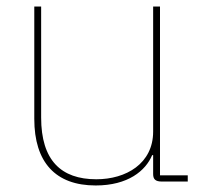

<svg xmlns="http://www.w3.org/2000/svg" viewBox="-20 -556 612 588"><path d="M273 12C372 12 426 -33 446 -81H449V-23C449 -7 456 0 476 0H555V-19H470V-536H449V-153C449 -55 366 -7 275 -7C167 -7 106 -65 106 -196V-536H85V-192C85 -59 150 12 273 12Z"/></svg>

Font: IBM Plex Thai Thin
Style: Regular
Weight: 100
Designer: Mike Abbink, Paul van der Laan, Pieter van Rosmalen, Ben Mitchell, Mark Frömberg
Foundry: Bold Monday
Version: Version 1.0